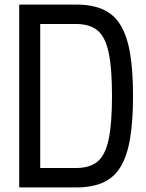

<svg xmlns="http://www.w3.org/2000/svg" viewBox="-20 -820 640 840"><path d="M64 0V-800H313Q383 -800 431 -778.5Q479 -757 507.5 -710Q536 -663 549 -587Q562 -511 562 -400Q562 -290 549 -213.5Q536 -137 507.5 -90Q479 -43 431 -21.5Q383 0 313 0ZM156 -20 85 -85H313Q373 -85 407 -113.5Q441 -142 455.5 -211Q470 -280 470 -400Q470 -521 455.5 -589.5Q441 -658 407 -686.5Q373 -715 313 -715H85L156 -780Z"/></svg>

Font: Victor Mono Thin SemiBold
Style: Regular
Weight: 600
Monospace: yes
Version: Version 1.561;gftools[0.9.30]